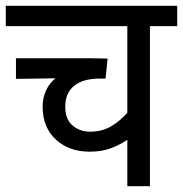

<svg xmlns="http://www.w3.org/2000/svg" viewBox="-20 -642 631 662"><path d="M591 -552H497V0H419V-160Q396 -144 364 -131.5Q332 -119 289 -119Q218 -119 172.5 -161Q127 -203 127 -274Q127 -304 138.5 -329.5Q150 -355 171 -372L35 -370V-441H299Q315 -441 330.5 -440.5Q346 -440 351 -440L344 -371H323Q267 -371 236 -346.5Q205 -322 205 -274Q205 -231 230 -209.5Q255 -188 291 -188Q332 -188 363 -206.5Q394 -225 419 -253V-552H0V-622H591Z"/></svg>

Font: Noto Sans SemiCondensed
Style: Regular
Weight: 400
Width: 4
Designer: Monotype Design Team
Foundry: Monotype Imaging Inc.
Version: Version 2.013; ttfautohint (v1.8.4.7-5d5b)